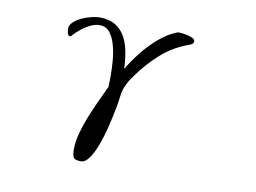

<svg xmlns="http://www.w3.org/2000/svg" viewBox="-72 -652 1144 858"><g transform="rotate(10 500.0 -223.0)"><path d="M749 -514Q749 -505 738 -499.5Q727 -494 719 -492Q655 -467 604 -421.5Q553 -376 513 -320Q505 -309 497 -297.5Q489 -286 483 -273Q470 -248 466.5 -219.5Q463 -191 458 -163Q449 -117 438 -71.5Q427 -26 410 18Q406 30 396 50Q386 70 372.5 85.5Q359 101 343 101Q315 101 309 89.5Q303 78 303 53Q303 20 313.5 -19.5Q324 -59 340.5 -100Q357 -141 375 -179.5Q393 -218 407 -248Q408 -263 408 -277.5Q408 -292 408 -307Q408 -329 405.5 -363Q403 -397 394.5 -431.5Q386 -466 368.5 -489.5Q351 -513 320 -513Q300 -513 278 -502Q256 -491 237 -475.5Q218 -460 205 -445Q202 -441 199 -441Q189 -441 186.5 -453Q184 -465 184 -472Q184 -489 198.5 -503Q213 -517 235 -527Q257 -537 278.5 -542Q300 -547 314 -547Q359 -547 388 -528.5Q417 -510 432.5 -480Q448 -450 454.5 -413Q461 -376 462 -339Q484 -377 516 -417.5Q548 -458 587 -491.5Q626 -525 668 -541Q670 -542 675 -542Q683 -542 700.5 -539.5Q718 -537 733.5 -531Q749 -525 749 -514Z"/></g></svg>

Font: Kaisei HarunoUmi
Style: Regular
Weight: 400
Designer: Font-Kai, 金井和夫
Foundry: KAZUO KANAI
Version: Version 5.003